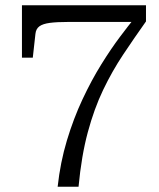

<svg xmlns="http://www.w3.org/2000/svg" viewBox="-20 -629 600 726"><path d="M237 -546H500L489 -561Q467 -534 433.5 -489.5Q400 -445 363 -385.5Q326 -326 292 -253.5Q258 -181 233 -98Q208 -15 198 77H277Q288 -40 312 -129Q336 -218 370 -289Q404 -360 446 -423Q488 -486 532 -548V-609H63V-411H104L114 -501Q116 -520 129 -529.5Q142 -539 168.5 -542.5Q195 -546 237 -546Z"/></svg>

Font: Roboto Serif 36pt Light
Style: Regular
Weight: 300
Designer: Greg Gazdowicz
Foundry: Commercial Type
Version: Version 1.008